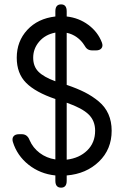

<svg xmlns="http://www.w3.org/2000/svg" viewBox="-20 -800 571 884"><path d="M494.1 -198.2Q494.1 -112.3 435.5 -55.9Q377 0.5 287.1 7.8V32.2Q287.1 64 261.2 64Q234.9 64 234.9 32.2V7.8Q164.6 0.5 111.6 -41.5Q58.6 -83.5 39.1 -147Q34.7 -163.1 42.5 -172.6Q50.3 -182.1 67.9 -182.1H80.1Q106 -182.1 116.2 -154.8Q131.3 -119.6 162.6 -95.9Q193.8 -72.3 234.9 -65.9V-344.2Q143.6 -375 100.3 -418.5Q57.1 -461.9 57.1 -534.2Q57.1 -609.9 105.7 -662.4Q154.3 -714.8 234.9 -724.1V-748Q234.9 -779.8 261.2 -779.8Q287.1 -779.8 287.1 -748V-724.1Q343.3 -717.8 387 -685.3Q430.7 -652.8 449.2 -604Q455.1 -587.9 447.3 -577.9Q439.5 -567.9 421.9 -567.9H405.8Q392.1 -567.9 383.5 -573.5Q375 -579.1 368.2 -591.8Q355 -613.3 333.5 -628.7Q312 -644 287.1 -648.9V-409.2Q335.9 -392.6 370.6 -375Q405.3 -357.4 434.8 -332.8Q464.4 -308.1 479.2 -274.4Q494.1 -240.7 494.1 -198.2ZM132.8 -534.2Q132.8 -494.1 157.2 -469.7Q181.6 -445.3 234.9 -425.8V-649.9Q188.5 -641.1 160.6 -608.6Q132.8 -576.2 132.8 -534.2ZM287.1 -327.1V-64.9Q345.2 -71.8 381.6 -107.4Q418 -143.1 418 -198.2Q418 -243.7 388.2 -272.9Q358.4 -302.2 287.1 -327.1Z"/></svg>

Font: Arcon Rounded-
Style: Regular
Weight: 400
Designer: M. Zarth
Foundry: martin zarth - visuelle & digitale kommunikation
Version: Version 1.110;PS 001.110;hotconv 1.0.70;makeotf.lib2.5.58329